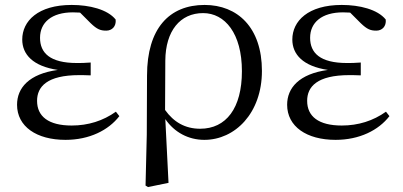

<svg xmlns="http://www.w3.org/2000/svg" viewBox="-20 -551 1631 777"><path d="M245 15C342 15 419 -24 463 -81L449 -99C397 -62 337 -43 270 -43C176 -43 130 -80 130 -143C130 -200 170 -247 301 -247C311 -247 321 -247 347 -246V-298C323 -296 307 -296 291 -296C182 -296 142 -337 142 -398C142 -460 189 -501 275 -501L304 -500L347 -457C373 -432 387 -427 410 -427C433 -427 451 -444 448 -472C415 -513 342 -531 270 -531C134 -531 70 -466 70 -391C70 -331 113 -283 214 -268C97 -252 49 -195 49 -127C49 -39 128 15 245 15Z M569 200 579 206 662 189 649 -69C686 -15 743 15 807 15C931 15 1040 -93 1040 -264C1040 -440 941 -531 808 -531C665 -531 575 -436 575 -245L574 -6ZM648 -106 649 -306C650 -426 709 -498 802 -498C890 -498 959 -416 959 -263C959 -113 895 -30 790 -30C729 -30 683 -57 648 -106Z M1338 15C1435 15 1512 -24 1556 -81L1542 -99C1490 -62 1430 -43 1363 -43C1269 -43 1223 -80 1223 -143C1223 -200 1263 -247 1394 -247C1404 -247 1414 -247 1440 -246V-298C1416 -296 1400 -296 1384 -296C1275 -296 1235 -337 1235 -398C1235 -460 1282 -501 1368 -501L1397 -500L1440 -457C1466 -432 1480 -427 1503 -427C1526 -427 1544 -444 1541 -472C1508 -513 1435 -531 1363 -531C1227 -531 1163 -466 1163 -391C1163 -331 1206 -283 1307 -268C1190 -252 1142 -195 1142 -127C1142 -39 1221 15 1338 15Z"/></svg>

Font: Source Han Serif CN
Style: Regular
Weight: 400
Designer: Ryoko NISHIZUKA 西塚涼子 (kana & ideographs); Frank Grießhammer (Latin, Greek & Cyrillic); Wenlong ZHANG 张文龙 (bopomofo); San
Foundry: Adobe
Version: Version 2.003;hotconv 1.1.1;makeotfexe 2.6.0